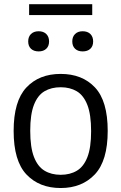

<svg xmlns="http://www.w3.org/2000/svg" viewBox="-20 -914 596 943"><path d="M278 9.5Q173 9.5 110 -57Q47 -123.5 47 -271Q47 -417.5 109.5 -484.2Q172 -551 278 -551Q384 -551 446.5 -484.5Q509 -418 509 -271Q509 -124.5 445.8 -57.5Q382.5 9.5 278 9.5ZM278 -55.5Q324 -55.5 357.5 -75.5Q391 -95.5 409.2 -142.2Q427.5 -189 427.5 -269.5Q427.5 -351.5 409 -398.8Q390.5 -446 357 -465.8Q323.5 -485.5 278 -485.5Q232 -485.5 198.5 -465.8Q165 -446 146.8 -399.2Q128.5 -352.5 128.5 -272Q128.5 -190.5 146.8 -143.2Q165 -96 198.5 -75.8Q232 -55.5 278 -55.5ZM386 -661.5Q362.5 -661.5 348.8 -674.5Q335 -687.5 335 -710.5Q335 -733.5 348.8 -747Q362.5 -760.5 386 -760.5Q410 -760.5 423.8 -747Q437.5 -733.5 437.5 -710.5Q437.5 -687.5 423.8 -674.5Q410 -661.5 386 -661.5ZM170 -661.5Q146 -661.5 132.2 -674.5Q118.5 -687.5 118.5 -710.5Q118.5 -733.5 132.2 -747Q146 -760.5 170 -760.5Q193.5 -760.5 207.2 -747Q221 -733.5 221 -710.5Q221 -687.5 207.2 -674.5Q193.5 -661.5 170 -661.5ZM123 -840V-893.5H433V-840Z"/></svg>

Font: Encode Sans
Style: Regular
Weight: 400
Designer: Multiple Designers
Foundry: Impallari Type
Version: Version 3.002; ttfautohint (v1.8.3) -l 8 -r 50 -G 200 -x 14 